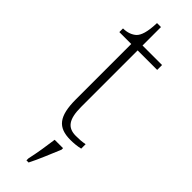

<svg xmlns="http://www.w3.org/2000/svg" viewBox="-295 -663 890 890"><g transform="rotate(45 150.0 -218.0)"><path d="M210 10C231 10 254 8 274 3V-26C253 -22 237 -21 215 -21C161 -21 137 -52 137 -134V-504H265V-536H137V-657H111C109 -595 98 -566 83 -551C68 -537 45 -528 17 -528V-504H95V-142C95 -30 128 10 210 10ZM133 208V221H147C168 181 195 113 213 71V61H158C152 106 144 159 133 208Z"/></g></svg>

Font: Noto Serif Devanagari ExtraLight
Style: Regular
Weight: 200
Designer: Universal Thirst, Indian Type Foundry and the Monotype Design Team
Foundry: Monotype Imaging Inc.
Version: Version 2.004